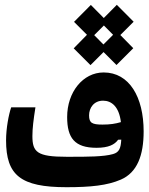

<svg xmlns="http://www.w3.org/2000/svg" viewBox="-20 -780 626 804"><path d="M258.3 3.9C360.4 3.9 429.2 -3.4 485.8 -27.8C554.7 -57.6 581.5 -129.4 581.5 -230C581.5 -373.5 521.5 -476.6 414.1 -476.6C326.7 -476.6 261.2 -393.6 261.2 -290C261.2 -201.7 293 -161.1 384.3 -161.1C434.1 -161.1 460 -174.3 474.6 -194.8L487.8 -195.3C485.8 -158.7 479 -142.1 453.1 -134.8C414.6 -123.5 343.8 -123.5 273.9 -123.5C268.6 -123.5 263.7 -123.5 258.3 -123.5C135.3 -123.5 115.7 -143.1 115.7 -210.4C115.7 -242.7 120.1 -277.8 128.4 -330.6H26.9C16.6 -301.3 5.4 -242.7 5.4 -192.4C5.4 -46.4 65.9 3.9 258.3 3.9ZM358.9 -507.3 413.6 -562 467.8 -507.8 538.1 -578.1 483.9 -633.3 539.6 -689 469.2 -759.8 414.6 -704.6 360.4 -759.3 290 -688.5 344.2 -634.3 288.6 -577.6ZM486.3 -268.6C462.9 -261.7 440.9 -258.3 409.2 -258.3C365.7 -258.3 353 -265.1 353 -296.9C353 -328.1 373 -358.4 411.6 -358.4C447.3 -358.4 478.5 -333.5 486.3 -268.6ZM413.1 -593.8 374.5 -632.8 415 -673.3 453.6 -634.3Z"/></svg>

Font: Cascadia Code PL SemiBold
Style: Regular
Weight: 600
Monospace: yes
Designer: Aaron Bell
Foundry: Saja Typeworks
Version: Version 2404.023